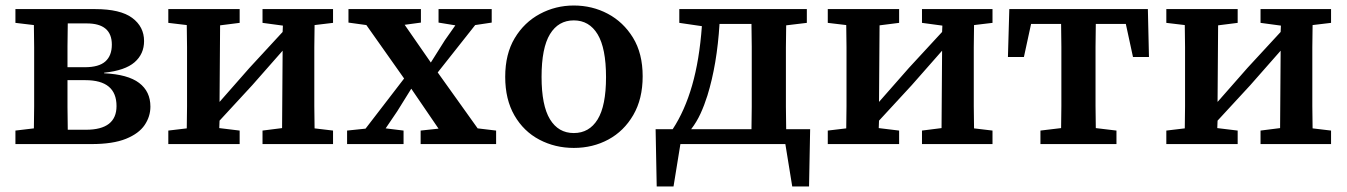

<svg xmlns="http://www.w3.org/2000/svg" viewBox="-20 -523 4889 697"><path d="M225 -215Q225 -178 225 -134.5Q225 -91 226 -52H292Q403 -52 403 -138Q403 -232 290 -232H225ZM36 0V-49L103 -57Q104 -95 104 -137.5Q104 -180 104 -215V-274Q104 -309 104 -351.5Q104 -394 103 -432L36 -440V-490H325Q417 -490 460 -458Q503 -426 503 -374Q503 -327 468.5 -297Q434 -267 358 -259V-257Q444 -253 485 -222Q526 -191 526 -136Q526 -100 505 -69Q484 -38 437 -19Q390 0 312 0ZM295 -438H226Q225 -399 225 -354.5Q225 -310 225 -279H288Q339 -279 362.5 -300Q386 -321 386 -361Q386 -438 295 -438Z M933 -440V-490H1189V-440L1122 -432Q1121 -394 1121 -351.5Q1121 -309 1121 -274V-215Q1121 -180 1121 -137.5Q1121 -95 1122 -57L1189 -49V0H933V-49L1004 -58L1006 -339L896 -214L777 -85L776 -58L850 -49V0H591V-49L658 -57Q659 -95 659 -137.5Q659 -180 659 -215V-274Q659 -309 659 -351.5Q659 -394 658 -432L591 -440V-490H850V-440L779 -431L777 -153L886 -277L1006 -407L1007 -430Z M1572 -441V-490H1765V-441L1705 -432L1569 -260L1714 -57L1781 -49V0H1507V-49L1572 -56L1473 -201L1422 -119L1380 -57L1445 -49V0H1240V-49L1307 -56L1447 -238L1310 -432L1245 -441V-490H1508V-441L1449 -433L1544 -296L1595 -377L1633 -431Z M2063 14Q1995 14 1938 -16Q1881 -46 1847.5 -104Q1814 -162 1814 -244Q1814 -327 1848.5 -384.5Q1883 -442 1940 -472.5Q1997 -503 2063 -503Q2130 -503 2186.5 -473Q2243 -443 2278 -386Q2313 -329 2313 -246Q2313 -164 2279 -105.5Q2245 -47 2188.5 -16.5Q2132 14 2063 14ZM2063 -40Q2119 -40 2149.5 -89.5Q2180 -139 2180 -243Q2180 -348 2149.5 -398.5Q2119 -449 2063 -449Q2007 -449 1976.5 -399Q1946 -349 1946 -244Q1946 -140 1976.5 -90Q2007 -40 2063 -40Z M2548 -176Q2537 -141 2523 -110.5Q2509 -80 2489 -54H2708Q2709 -92 2709 -135.5Q2709 -179 2709 -215V-274Q2709 -310 2709 -353.5Q2709 -397 2708 -436H2592Q2583 -289 2548 -176ZM2446 -440V-490H2909V-440L2834 -431Q2833 -393 2833 -351Q2833 -309 2833 -274V-215Q2833 -179 2833 -135.5Q2833 -92 2834 -54H2921L2917 154H2856L2831 0H2450L2425 154H2364L2360 -54H2422Q2466 -121 2492.5 -213Q2519 -305 2528 -428Z M3327 -440V-490H3583V-440L3516 -432Q3515 -394 3515 -351.5Q3515 -309 3515 -274V-215Q3515 -180 3515 -137.5Q3515 -95 3516 -57L3583 -49V0H3327V-49L3398 -58L3400 -339L3290 -214L3171 -85L3170 -58L3244 -49V0H2985V-49L3052 -57Q3053 -95 3053 -137.5Q3053 -180 3053 -215V-274Q3053 -309 3053 -351.5Q3053 -394 3052 -432L2985 -440V-490H3244V-440L3173 -431L3171 -153L3280 -277L3400 -407L3401 -430Z M3639 -316 3644 -490H4147L4151 -316H4093L4067 -436H3958Q3957 -397 3957 -353.5Q3957 -310 3957 -274V-215Q3957 -180 3957 -138Q3957 -96 3958 -58L4033 -49V0H3757V-49L3832 -58Q3833 -96 3833 -138Q3833 -180 3833 -215V-274Q3833 -310 3833 -353.5Q3833 -397 3832 -436H3723L3697 -316Z M4556 -440V-490H4812V-440L4745 -432Q4744 -394 4744 -351.5Q4744 -309 4744 -274V-215Q4744 -180 4744 -137.5Q4744 -95 4745 -57L4812 -49V0H4556V-49L4627 -58L4629 -339L4519 -214L4400 -85L4399 -58L4473 -49V0H4214V-49L4281 -57Q4282 -95 4282 -137.5Q4282 -180 4282 -215V-274Q4282 -309 4282 -351.5Q4282 -394 4281 -432L4214 -440V-490H4473V-440L4402 -431L4400 -153L4509 -277L4629 -407L4630 -430Z"/></svg>

Font: Source Serif 4 SmText Semibold
Style: Regular
Weight: 600
Designer: Frank Grießhammer
Foundry: Adobe
Version: Version 4.005;hotconv 1.1.0;makeotfexe 2.6.0